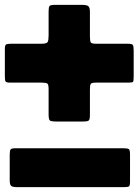

<svg xmlns="http://www.w3.org/2000/svg" viewBox="-20 -775 576 790"><path d="M207 -755H318Q336 -755 343 -750Q350 -745 350 -726V-625Q350 -606 353.5 -600.5Q357 -595 376 -595H505Q523 -595 526.5 -590Q530 -585 530 -567V-460Q530 -441 527 -438Q524 -435 505 -435H375Q357 -435 353.5 -430Q350 -425 350 -407V-303Q350 -283 345 -279Q340 -275 320 -275H213Q191 -275 185.5 -279Q180 -283 180 -305V-408Q180 -427 175 -431Q170 -435 152 -435H23Q7 -435 3.5 -439Q0 -443 0 -460V-573Q0 -589 5 -592Q10 -595 26 -595H150Q172 -595 176 -602Q180 -609 180 -629V-728Q180 -746 184 -750.5Q188 -755 207 -755ZM20 -34V-139Q20 -156 24 -160.5Q28 -165 44 -165H487Q505 -165 510 -161.5Q515 -158 515 -140V-26Q515 -11 510.5 -8Q506 -5 490 -5H51Q32 -5 26 -10Q20 -15 20 -34Z"/></svg>

Font: Railroad Gothic CC
Style: Bold
Weight: 700
Designer: indestructible type*
Foundry: Cowboy Collective
Version: Version 1.000